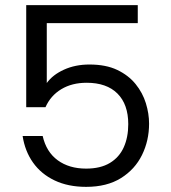

<svg xmlns="http://www.w3.org/2000/svg" viewBox="-20 -720 664 747"><path d="M516 -700V-630H162V-397Q185 -429 229 -449Q273 -469 328 -469Q392 -469 436 -448Q480 -427 507.5 -393Q535 -359 547.5 -318.5Q560 -278 560 -239Q560 -173 532.5 -117Q505 -61 450.5 -27Q396 7 315 7Q245 7 192.5 -18Q140 -43 108.5 -87.5Q77 -132 68 -191H146Q160 -129 204.5 -96.5Q249 -64 315 -64Q371 -64 407.5 -86Q444 -108 461.5 -147Q479 -186 479 -237Q479 -314 437 -356Q395 -398 317 -398Q260 -398 218.5 -373Q177 -348 157 -303H82V-700Z"/></svg>

Font: Albert Sans
Style: Regular
Weight: 400
Designer: Andreas Rasmussen
Foundry: a.Foundry
Version: Version 1.025